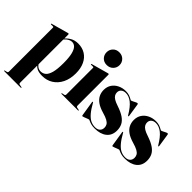

<svg xmlns="http://www.w3.org/2000/svg" viewBox="-113 -1137 1836 1836"><g transform="rotate(45 805.0 -219.0)"><path d="M202 -449V-389.5V-384.5V203Q202 210.5 204.8 214.8Q207.5 219 214 220.5L239 225Q242.5 225.5 243.8 226.8Q245 228 245 229.5Q245 231.5 243.8 232.5Q242.5 233.5 240 233.5H17Q15 233.5 13.5 232.5Q12 231.5 12 229.5Q12 228 13.5 226.8Q15 225.5 18.5 225L39.5 220.5Q46 219 48.8 214.8Q51.5 210.5 51.5 203V-391Q51.5 -395 49.8 -396.8Q48 -398.5 43.5 -398.5H18Q15 -399 13.8 -400Q12.5 -401 12.5 -403Q12.5 -405 13.8 -406Q15 -407 17.5 -407.5L183 -453.5Q188.5 -455 190.5 -455.5Q192.5 -456 195 -456Q198.5 -456 200.2 -454Q202 -452 202 -449ZM192 -365.5 185 -373.5Q216 -414 250.5 -434Q285 -454 330 -454Q386 -454 428 -428Q470 -402 493.2 -353.2Q516.5 -304.5 516.5 -236Q516.5 -161 489 -105.5Q461.5 -50 413.5 -20Q365.5 10 304.5 10Q257 10 228.5 -5.8Q200 -21.5 181.5 -56.5L193 -62Q204 -36.5 222.2 -23.5Q240.5 -10.5 264.5 -10.5Q293.5 -10.5 315.8 -29Q338 -47.5 350.8 -93.5Q363.5 -139.5 363.5 -221.5Q363.5 -296 352.8 -340.2Q342 -384.5 323 -404Q304 -423.5 279 -423.5Q257 -423.5 234.5 -409.5Q212 -395.5 192 -365.5Z M745 -447.5V-30.5Q745 -23 747.8 -18.8Q750.5 -14.5 757 -13L780 -8.5Q783.5 -8 784.8 -6.8Q786 -5.5 786 -4Q786 -2 784.8 -1Q783.5 0 781 0H558Q556 0 554.5 -1Q553 -2 553 -4Q553 -5.5 554.2 -6.5Q555.5 -7.5 558.5 -8L582.5 -13Q589 -14.5 591.8 -18.8Q594.5 -23 594.5 -30.5V-389.5Q594.5 -393.5 592.8 -395.2Q591 -397 586.5 -397H560.5Q557.5 -397.5 556.5 -398.5Q555.5 -399.5 555.5 -401.5Q555.5 -403.5 556.8 -404.5Q558 -405.5 560 -406L726 -452Q731.5 -453.5 733.5 -454Q735.5 -454.5 738.5 -454.5Q741.5 -454.5 743.2 -452.5Q745 -450.5 745 -447.5ZM667.5 -500.5Q628.5 -500.5 604.5 -525.5Q580.5 -550.5 580.5 -586.5Q580.5 -622.5 604.8 -647.5Q629 -672.5 667.5 -672.5Q706.5 -672.5 731.2 -647.5Q756 -622.5 756 -586.5Q756 -550.5 731 -525.5Q706 -500.5 667.5 -500.5Z M988 -441.5Q957.5 -441.5 939.8 -426.2Q922 -411 922 -385Q922 -367 930.8 -351.8Q939.5 -336.5 960.5 -323.5Q981.5 -310.5 1018.5 -298.5Q1081 -277.5 1116.5 -252.8Q1152 -228 1166.8 -197.2Q1181.5 -166.5 1181.5 -128Q1181.5 -61.5 1136.5 -25.8Q1091.5 10 1015.5 10Q984.5 10 964.5 4.2Q944.5 -1.5 933.8 -7.2Q923 -13 919.5 -13Q914 -13 899.2 -7.2Q884.5 -1.5 870.2 4.2Q856 10 851.5 10Q849.5 10 847.2 8.8Q845 7.5 844 3.5L820 -147.5Q819.5 -152.5 820 -155.2Q820.5 -158 822 -158.5Q823.5 -159.5 825.2 -158.8Q827 -158 828.5 -155.5Q861.5 -96.5 890.2 -62.8Q919 -29 947.8 -15Q976.5 -1 1009 -1Q1042 -1 1059.5 -17.8Q1077 -34.5 1077 -62Q1077 -81.5 1067.8 -97.8Q1058.5 -114 1034.2 -127.5Q1010 -141 965.5 -153.5Q910 -169.5 877.2 -193Q844.5 -216.5 830 -246.5Q815.5 -276.5 815.5 -312Q815.5 -356 837 -387.8Q858.5 -419.5 894.8 -437Q931 -454.5 975.5 -454.5Q1003.5 -454.5 1023.8 -447Q1044 -439.5 1056.2 -432Q1068.5 -424.5 1071.5 -424.5Q1075 -424.5 1088.2 -431.2Q1101.5 -438 1115.2 -444.8Q1129 -451.5 1133.5 -451.5Q1137 -451.5 1140 -448.8Q1143 -446 1143.5 -439.5L1163 -312.5Q1164 -306.5 1163.2 -303.8Q1162.5 -301 1160 -299.5Q1159.5 -299 1158 -300.2Q1156.5 -301.5 1154 -303.5Q1110 -378 1069.5 -409.8Q1029 -441.5 988 -441.5Z M1395 -441.5Q1364.5 -441.5 1346.8 -426.2Q1329 -411 1329 -385Q1329 -367 1337.8 -351.8Q1346.5 -336.5 1367.5 -323.5Q1388.5 -310.5 1425.5 -298.5Q1488 -277.5 1523.5 -252.8Q1559 -228 1573.8 -197.2Q1588.5 -166.5 1588.5 -128Q1588.5 -61.5 1543.5 -25.8Q1498.5 10 1422.5 10Q1391.5 10 1371.5 4.2Q1351.5 -1.5 1340.8 -7.2Q1330 -13 1326.5 -13Q1321 -13 1306.2 -7.2Q1291.5 -1.5 1277.2 4.2Q1263 10 1258.5 10Q1256.5 10 1254.2 8.8Q1252 7.5 1251 3.5L1227 -147.5Q1226.5 -152.5 1227 -155.2Q1227.5 -158 1229 -158.5Q1230.5 -159.5 1232.2 -158.8Q1234 -158 1235.5 -155.5Q1268.5 -96.5 1297.2 -62.8Q1326 -29 1354.8 -15Q1383.5 -1 1416 -1Q1449 -1 1466.5 -17.8Q1484 -34.5 1484 -62Q1484 -81.5 1474.8 -97.8Q1465.5 -114 1441.2 -127.5Q1417 -141 1372.5 -153.5Q1317 -169.5 1284.2 -193Q1251.5 -216.5 1237 -246.5Q1222.5 -276.5 1222.5 -312Q1222.5 -356 1244 -387.8Q1265.5 -419.5 1301.8 -437Q1338 -454.5 1382.5 -454.5Q1410.5 -454.5 1430.8 -447Q1451 -439.5 1463.2 -432Q1475.5 -424.5 1478.5 -424.5Q1482 -424.5 1495.2 -431.2Q1508.5 -438 1522.2 -444.8Q1536 -451.5 1540.5 -451.5Q1544 -451.5 1547 -448.8Q1550 -446 1550.5 -439.5L1570 -312.5Q1571 -306.5 1570.2 -303.8Q1569.5 -301 1567 -299.5Q1566.5 -299 1565 -300.2Q1563.5 -301.5 1561 -303.5Q1517 -378 1476.5 -409.8Q1436 -441.5 1395 -441.5Z"/></g></svg>

Font: Fraunces 120pt
Style: Bold
Weight: 700
Version: Version 1.000;[b76b70a41]